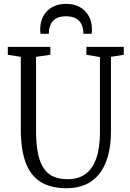

<svg xmlns="http://www.w3.org/2000/svg" viewBox="-20 -992 690 1020"><path d="M335.5 8Q249.5 8 195.5 -25.8Q141.5 -59.5 116 -129.2Q90.5 -199 90.5 -307V-690L21.5 -701V-743H247.5V-701L171.5 -690V-298Q171.5 -222.5 182.8 -172.2Q194 -122 215.8 -93Q237.5 -64 268.8 -52Q300 -40 339.5 -40Q397 -40 435 -68.2Q473 -96.5 492 -152.2Q511 -208 511 -291V-689L439 -701V-743H637.5V-701L569.5 -690V-295Q569.5 -215.5 552.2 -158.2Q535 -101 504 -64Q473 -27 430 -9.5Q387 8 335.5 8ZM331 -971.5Q373 -971.5 403.8 -954.5Q434.5 -937.5 451.5 -906.8Q468.5 -876 468.5 -835.5Q468.5 -830.5 468 -824.5Q467.5 -818.5 466.5 -812.5H423Q423 -815.5 422.8 -820Q422.5 -824.5 422 -829.5Q420.5 -847.5 411.8 -865Q403 -882.5 383.5 -894Q364 -905.5 331 -905.5Q297.5 -905.5 278.2 -894Q259 -882.5 250.5 -865Q242 -847.5 240 -829.5Q240 -824.5 239.8 -820Q239.5 -815.5 239.5 -812.5H195.5Q194.5 -818.5 194 -824.5Q193.5 -830.5 193.5 -835.5Q193.5 -876 210.5 -906.8Q227.5 -937.5 258.2 -954.5Q289 -971.5 331 -971.5Z"/></svg>

Font: Merriweather 24pt SemiCondensed Light
Style: Regular
Weight: 300
Width: 4
Designer: Eben Sorkin
Foundry: Eben Sorkin
Version: Version 2.100